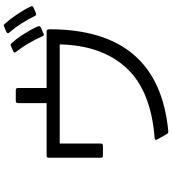

<svg xmlns="http://www.w3.org/2000/svg" viewBox="34 -938 931 1040"><g transform="rotate(-90 500.0 -418.5)"><path d="M943 -689Q936 -689 933 -696Q916 -731 892.5 -768Q869 -805 844 -833Q840 -837 840 -841Q840 -847 847 -850L875 -862Q879 -864 881 -864Q887 -864 891 -858Q916 -830 942 -791.5Q968 -753 984 -719Q986 -715 986 -712Q986 -706 978 -703L949 -690Q947 -689 943 -689ZM832 -647Q826 -647 823 -655Q787 -736 739 -797Q735 -801 735 -805Q735 -810 742 -813L770 -825Q776 -827 777 -827Q782 -827 786 -821Q813 -791 837.5 -752Q862 -713 877 -678L878 -673Q878 -666 870 -663L838 -649Q834 -647 832 -647ZM262 -39Q262 -47 273 -47Q529 -67 651.5 -200Q774 -333 779 -561H242V-339Q242 -327 230 -327H177H175Q165 -327 165 -338V-620Q165 -632 177 -632H461V-787Q461 -799 473 -799H531Q543 -799 543 -787V-632H849Q861 -632 861 -617Q861 -25 309 27H306Q298 27 294 20L264 -33Q262 -37 262 -39Z"/></g></svg>

Font: LINE Seed JP_TTF Regular
Style: Regular
Weight: 400
Designer: LINE & Fontrix & Fontworks
Version: Version 1.002